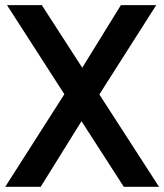

<svg xmlns="http://www.w3.org/2000/svg" viewBox="-25 -720 633 740"><path d="M-4.9 0 223.1 -356.9 2 -700.2H136.2L292 -459L440.9 -700.2H577.1L357.9 -356L587.9 0H452.1L289.1 -252.9L131.8 0Z"/></svg>

Font: Cakra Normal
Style: Regular
Weight: 400
Designer: Lucia Kollert, Vojtech Kollert
Foundry: OoM Type
Version: Version 1.000;Glyphs 3.1.1 (3148)